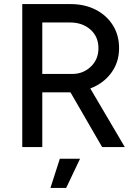

<svg xmlns="http://www.w3.org/2000/svg" viewBox="-20 -720 671 940"><path d="M89 0V-700H325Q395 -700 448.5 -672.5Q502 -645 532.5 -596.5Q563 -548 563 -484Q563 -415 524.5 -363Q486 -311 422 -287L591 0H480L325 -268Q320 -268 316 -268H187V0ZM187 -358H334Q387 -358 424.5 -393.5Q462 -429 462 -484Q462 -540 423 -575Q384 -610 322 -610H187ZM227 200 273 57H372L304 200Z"/></svg>

Font: Figtree Medium
Style: Regular
Weight: 500
Designer: Erik Kennedy
Foundry: Erik Kennedy
Version: Version 2.001; ttfautohint (v1.8.4.7-5d5b);gftools[0.9.27]